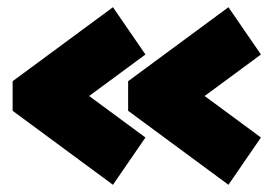

<svg xmlns="http://www.w3.org/2000/svg" viewBox="-20 -549 758 532"><path d="M613 -37 335 -242V-324L613 -529L703 -398L547 -283L703 -168ZM293 -37 15 -242V-324L293 -529L383 -398L227 -283L383 -168Z"/></svg>

Font: Kanit Black
Style: Regular
Weight: 900
Designer: Katatrad Team
Foundry: CadsonDemak
Version: Version 2.000; ttfautohint (v1.8.3)